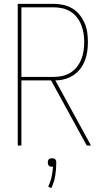

<svg xmlns="http://www.w3.org/2000/svg" viewBox="-20 -755 540 996"><path d="M72 0V-735H259Q284 -735 309 -729.5Q334 -724 355.5 -711Q377 -698 393 -678Q409 -658 419 -635Q429 -612 432.5 -587Q436 -562 436 -536Q436 -512 432.5 -487.5Q429 -463 420 -440Q411 -417 396 -397.5Q381 -378 360 -364.5Q339 -351 315.5 -344.5Q292 -338 267 -338L452 0H430L245 -338H91V0ZM259 -356Q281 -356 303.5 -361Q326 -366 345.5 -378Q365 -390 379 -408Q393 -426 401.5 -447Q410 -468 413.5 -491Q417 -514 417 -536Q417 -559 413.5 -581.5Q410 -604 401.5 -625.5Q393 -647 379 -665Q365 -683 345.5 -695Q326 -707 303.5 -712Q281 -717 259 -717H91V-356ZM246 221 230 213Q242 189 247.5 163Q253 137 255 110H250Q246 110 241.5 109Q237 108 233.5 104.5Q230 101 229 96.5Q228 92 228 88Q228 83 229 79Q230 75 233.5 71.5Q237 68 241.5 67Q246 66 250 66Q254 66 258.5 67Q263 68 266.5 71.5Q270 75 271 79Q272 83 272 88Q272 122 266.5 156Q261 190 246 221Z"/></svg>

Font: Iosevka Thin
Style: Regular
Weight: 100
Monospace: yes
Designer: Belleve Invis
Foundry: Belleve Invis
Version: Version 32.5.0; ttfautohint (v1.8.4)